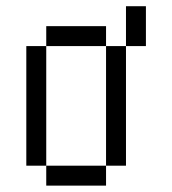

<svg xmlns="http://www.w3.org/2000/svg" viewBox="-20 -582 540 602"><path d="M437.5 -437.5H375V-562.5H437.5ZM62.5 -437.5H125V-62.5H62.5ZM125 -62.5H312.5V0H125ZM125 -500H312.5V-437.5H125ZM312.5 -437.5H375V-62.5H312.5Z"/></svg>

Font: 寒蝉点阵体 16px
Style: Regular
Weight: 400
Designer: Designed by Warren2060
Foundry: ChillType
Version: Version 1.000